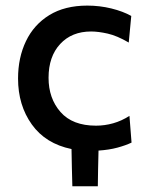

<svg xmlns="http://www.w3.org/2000/svg" viewBox="-20 -529 531 686"><path d="M238.5 136.5Q237.5 103.5 236.8 70.2Q236 37 235.5 3.5Q143 -15.5 93.8 -84.2Q44.5 -153 44.5 -248.5Q44.5 -323 72.8 -382Q101 -441 156.2 -475Q211.5 -509 292 -509Q336 -509 377.8 -498.8Q419.5 -488.5 449 -472L440 -377Q398 -401.5 364.5 -409Q331 -416.5 305.5 -416.5Q236.5 -416.5 195 -371.8Q153.5 -327 153.5 -251Q153.5 -177.5 196.2 -128.8Q239 -80 323 -80Q354 -80 384.2 -88.5Q414.5 -97 442.5 -115L450 -19.5Q429 -9.5 399.5 -1.5Q370 6.5 332 9Q331 41.5 330.5 73.5L329.5 136.5Z"/></svg>

Font: Heraclito Medium
Style: Regular
Weight: 500
Designer: Kostas Bartsokas (font) & Cristiano Sobral (main changes)
Foundry: Kostas Bartsokas (font) & Cristiano Sobral (main changes)
Version: Version 1.00;July 8, 2020;FontCreator 13.0.0.2655 64-bit